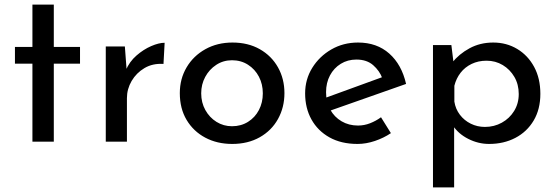

<svg xmlns="http://www.w3.org/2000/svg" viewBox="-20 -616 2415 835"><path d="M121 -596H214V-412H328V-339H214V0H121V-339H45V-412H121Z M523 -414 532 -294 527 -310Q543 -348 573.5 -374.5Q604 -401 637.5 -415.5Q671 -430 696 -430L691 -338Q644 -341 608.5 -320Q573 -299 552.5 -264Q532 -229 532 -189V0H440V-414Z M762 -211Q762 -273 791.5 -323Q821 -373 873 -402Q925 -431 991 -431Q1059 -431 1110 -402Q1161 -373 1189 -323Q1217 -273 1217 -211Q1217 -149 1189 -98.5Q1161 -48 1109.5 -19Q1058 10 990 10Q924 10 872.5 -17.5Q821 -45 791.5 -94.5Q762 -144 762 -211ZM855 -210Q855 -170 873 -137.5Q891 -105 921.5 -86Q952 -67 989 -67Q1028 -67 1058.5 -86Q1089 -105 1106 -137.5Q1123 -170 1123 -210Q1123 -250 1106 -282.5Q1089 -315 1058.5 -334.5Q1028 -354 989 -354Q951 -354 920.5 -334Q890 -314 872.5 -281.5Q855 -249 855 -210Z M1535 10Q1464 10 1413 -18.5Q1362 -47 1334.5 -96.5Q1307 -146 1307 -210Q1307 -271 1338 -321Q1369 -371 1421 -401Q1473 -431 1537 -431Q1619 -431 1673 -383Q1727 -335 1746 -251L1405 -131L1383 -186L1663 -288L1643 -275Q1631 -308 1603 -332.5Q1575 -357 1530 -357Q1492 -357 1462 -338.5Q1432 -320 1415 -288Q1398 -256 1398 -215Q1398 -172 1416 -139.5Q1434 -107 1465.5 -88.5Q1497 -70 1537 -70Q1564 -70 1589.5 -80Q1615 -90 1637 -106L1680 -37Q1649 -16 1610.5 -3Q1572 10 1535 10Z M2107 10Q2060 10 2016.5 -12Q1973 -34 1949 -71L1955 -100V199H1863V-420H1943L1956 -314L1946 -343Q1976 -381 2022 -406Q2068 -431 2125 -431Q2183 -431 2229.5 -403Q2276 -375 2303 -325Q2330 -275 2330 -208Q2330 -141 2301 -92Q2272 -43 2221.5 -16.5Q2171 10 2107 10ZM2089 -64Q2129 -64 2162.5 -82.5Q2196 -101 2216 -133.5Q2236 -166 2236 -207Q2236 -249 2217 -281.5Q2198 -314 2166.5 -333Q2135 -352 2096 -352Q2060 -352 2031 -338Q2002 -324 1983 -299.5Q1964 -275 1956 -243V-174Q1961 -142 1980 -117Q1999 -92 2027.5 -78Q2056 -64 2089 -64Z"/></svg>

Font: Josefin Sans Thin
Style: Regular
Weight: 400
Version: Version 2.000